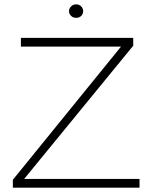

<svg xmlns="http://www.w3.org/2000/svg" viewBox="-20 -862 699 882"><path d="M39 -36 536 -648H76V-688H592V-652L91 -40H621V0H39ZM297 -811Q297 -823 306.5 -832.5Q316 -842 330 -842Q344 -842 353 -832.5Q362 -823 362 -811Q362 -798 353 -789Q344 -780 330 -780Q316 -780 306.5 -789Q297 -798 297 -811Z"/></svg>

Font: Roundo Light
Style: Regular
Weight: 300
Designer: Namrata Goyal (Gurmukhi), Shiva Nallaperumal (Latin)
Foundry: Indian Type Foundry
Version: Version 1.000;PS 1.0;hotconv 1.0.88;makeotf.lib2.5.647800